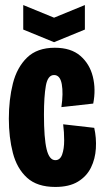

<svg xmlns="http://www.w3.org/2000/svg" viewBox="-20 -728 409 760"><path d="M199 12Q127 12 87 -24.5Q47 -61 31 -122.5Q15 -184 15 -258Q15 -334 31 -397.5Q47 -461 87 -500Q127 -539 197 -539Q261 -539 298 -507Q335 -475 347.5 -424.5Q360 -374 349 -318L223 -304Q231 -359 224.5 -395Q218 -431 194 -431Q169 -431 161.5 -388.5Q154 -346 154 -274Q154 -181 164.5 -137.5Q175 -94 199 -94Q218 -94 226 -116.5Q234 -139 234 -172Q234 -205 230 -236L353 -222Q362 -182 359.5 -140.5Q357 -99 340 -64.5Q323 -30 288.5 -9Q254 12 199 12ZM72 -708 194 -658 316 -708V-611L194 -561L72 -611Z"/></svg>

Font: Bricolage Grotesque 48pt Condensed Bricolage Grotesque 48pt Condensed Regular
Style: Bold
Weight: 700
Width: 3
Designer: Mathieu Triay
Foundry: Atelier Triay
Version: Version 1.000; ttfautohint (v1.8.4.7-5d5b);gftools[0.9.32]